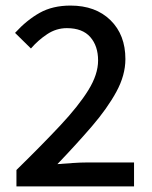

<svg xmlns="http://www.w3.org/2000/svg" viewBox="-20 -669 546 689"><path d="M39 0V-59Q131 -149 196.5 -219Q262 -289 297 -345.5Q332 -402 332 -452Q332 -504 304 -536Q276 -568 220 -568Q182 -568 149.5 -546.5Q117 -525 91 -495L34 -551Q76 -597 122.5 -623Q169 -649 233 -649Q323 -649 376.5 -596.5Q430 -544 430 -457Q430 -399 397.5 -339.5Q365 -280 310 -216Q255 -152 186 -80Q212 -82 240.5 -84Q269 -86 293 -86H461V0Z"/></svg>

Font: Assistant SemiBold
Style: Regular
Weight: 600
Designer: Hebrew By Ben Nathan, Latin by Paul Hunt
Version: Version 3.000